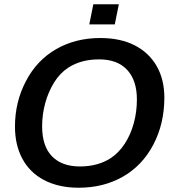

<svg xmlns="http://www.w3.org/2000/svg" viewBox="-20 -878 818 908"><path d="M454.6 -698.2Q548.8 -698.2 616.5 -663.8Q684.1 -629.4 720.7 -565.9Q757.3 -502.4 757.3 -415.5Q756.8 -292 705.1 -193.8Q653.3 -95.2 561.5 -42.7Q469.7 9.8 352.1 9.8Q256.8 9.8 187.5 -26.9Q121.1 -62 85.9 -127Q50.8 -191.9 50.8 -279.8Q50.8 -395.5 102.5 -494.1Q153.8 -592.8 245.4 -645.5Q336.9 -698.2 454.6 -698.2ZM448.7 -597.2Q363.8 -597.2 303.7 -558.6Q263.7 -532.7 236.1 -488.3Q208.5 -443.8 193.8 -390.1Q179.2 -336.4 179.2 -280.8Q179.2 -187 225.8 -138.9Q272.5 -90.8 357.9 -90.8Q442.4 -90.8 502.4 -129.4Q542 -155.3 570.1 -198.5Q598.1 -241.7 612.8 -295.7Q627.4 -349.6 627.4 -407.2Q627.4 -498 581.3 -547.6Q535.2 -597.2 448.7 -597.2ZM542 -857.9 522.9 -762.7H402.3L421.4 -857.9Z"/></svg>

Font: Arimo SemiBold
Style: Italic
Weight: 600
Italic angle: -12°
Version: Version 1.33